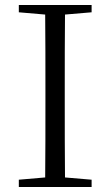

<svg xmlns="http://www.w3.org/2000/svg" viewBox="-20 -745 440 765"><path d="M55 -696 160 -687C161 -590 161 -490 161 -390V-335C161 -235 161 -136 160 -38L55 -29V0H345V-29L239 -38C238 -137 238 -235 238 -335V-390C238 -490 238 -590 239 -687L345 -696V-725H55Z"/></svg>

Font: Noto Serif CJK KR Light
Style: Regular
Weight: 300
Designer: Ryoko NISHIZUKA 西塚涼子 (kana & ideographs); Frank Grießhammer (Latin, Greek & Cyrillic); Wenlong ZHANG 张文龙 (bopomofo); San
Foundry: Adobe
Version: Version 2.001;hotconv 1.1.0;makeotfexe 2.6.0